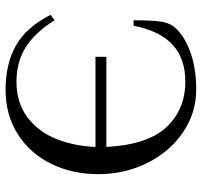

<svg xmlns="http://www.w3.org/2000/svg" viewBox="-38 -682 740 705"><g transform="rotate(90 332.5 -330.0)"><path d="M35 -145 55 -160Q98 -90 152.5 -55Q207 -20 280 -20Q358 -20 411.5 -60.5Q465 -101 491 -167Q517 -233 520 -310H189V-350H520Q512 -502 447 -571Q382 -640 280 -640Q196 -640 145 -593.5Q94 -547 75 -450H55Q55 -510 59 -544.5Q63 -579 80 -600Q109 -635 169.5 -657.5Q230 -680 310 -680Q394 -680 465.5 -632Q537 -584 578.5 -501Q620 -418 620 -320Q620 -225 582 -147.5Q544 -70 473.5 -25Q403 20 310 20Q216 20 148.5 -17.5Q81 -55 35 -145Z"/></g></svg>

Font: Philosopher
Style: Regular
Weight: 400
Designer: Jovanny Lemonad
Foundry: Jovanny Lemonad
Version: Version 2.000